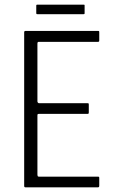

<svg xmlns="http://www.w3.org/2000/svg" viewBox="-20 -806 484 826"><path d="M90 0Q84 0 84 -6V-667Q84 -673 90 -673H401Q405 -673 406 -672Q407 -671 407 -666V-633Q407 -629 406 -627.5Q405 -626 401 -626H147Q143 -626 142 -624Q141 -622 141 -619V-370Q141 -367 143 -364.5Q145 -362 148 -362H356Q360 -362 361 -361Q362 -360 362 -355V-323Q362 -319 361 -317.5Q360 -316 356 -316H147Q143 -316 142 -314.5Q141 -313 141 -309V-55Q141 -51 142 -48.5Q143 -46 148 -46H400Q405 -46 406 -45Q407 -44 407 -39V-8Q407 -3 405.5 -1.5Q404 0 400 0ZM344 -748Q344 -747 343 -746Q342 -745 339 -745H141Q138 -745 137 -746Q136 -747 136 -749V-781Q136 -784 137 -785Q138 -786 141 -786H339Q342 -786 343 -785.5Q344 -785 344 -782Z"/></svg>

Font: Glory Light
Style: Regular
Weight: 300
Version: Version 1.011